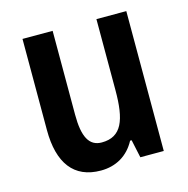

<svg xmlns="http://www.w3.org/2000/svg" viewBox="-87 -627 704 720"><g transform="rotate(-15 265.0 -266.5)"><path d="M465 -543H349V-267C349 -152 327 -91 249 -91C200 -91 179 -132 179 -217V-543H62V-189C62 -61 114 10 219 10C277 10 325 -17 353 -70H359L374 0H465Z"/></g></svg>

Font: Noto Sans Ethiopic Cond SemBd
Style: Regular
Weight: 600
Width: 3
Designer: Monotype Design Team
Foundry: Monotype Imaging Inc.
Version: Version 2.102